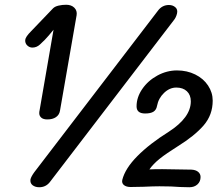

<svg xmlns="http://www.w3.org/2000/svg" viewBox="-20 -786 929 807"><path d="M116 -586Q104 -586 94.5 -595Q85 -604 86 -618Q87 -631 111 -655L203 -751Q211 -759 226.5 -762.5Q242 -766 258 -766Q280 -766 292.5 -753.5Q305 -741 302 -722L232 -320Q229 -303 215 -293.5Q201 -284 179 -284Q162 -284 153.5 -291.5Q145 -299 145 -310Q145 -317 146 -320L205 -661Q201 -656 185.5 -637.5Q170 -619 148 -599Q134 -586 116 -586ZM709 -699 189 -20Q172 1 145 1Q128 1 117 -7.5Q106 -16 108 -32Q111 -44 124 -62L643 -740Q661 -765 690 -765Q706 -765 717 -755.5Q728 -746 724 -729Q720 -712 709 -699ZM823 -42Q823 -23 810 -11Q797 1 776 1L737 0Q703 -3 650 -3Q625 -3 583 -1L529 0Q511 0 501 -8Q491 -16 494 -30Q506 -78 557.5 -130Q609 -182 689 -232Q782 -292 782 -360Q782 -387 765.5 -402.5Q749 -418 721 -418Q693 -418 669.5 -395.5Q646 -373 640 -341Q637 -324 625 -316.5Q613 -309 590 -309Q554 -309 554 -339Q554 -377 578 -412Q602 -447 641.5 -468.5Q681 -490 724 -490Q766 -490 800.5 -473Q835 -456 854.5 -426.5Q874 -397 874 -363Q874 -303 836 -259Q798 -215 727 -171Q679 -141 651.5 -119Q624 -97 608 -74Q627 -75 662 -75L724 -74Q747 -73 785 -73Q803 -72 813 -63.5Q823 -55 823 -42Z"/></svg>

Font: Mali Medium
Style: Italic
Weight: 500
Italic angle: -10°
Version: Version 1.000; ttfautohint (v1.6)